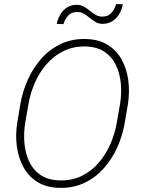

<svg xmlns="http://www.w3.org/2000/svg" viewBox="-20 -912 690 942"><path d="M607.9 -402.8 591.8 -308.1Q581.5 -247.6 556.2 -190.7Q530.8 -133.8 491.2 -88.4Q451.7 -43 397.7 -16.4Q343.8 10.3 276.4 9.8Q210 9.3 165 -18.3Q120.1 -45.9 95 -92Q69.8 -138.2 62.5 -194.6Q55.2 -251 64.5 -308.1L80.1 -402.8Q90.8 -463.4 116.2 -520.3Q141.6 -577.1 181.2 -622.6Q220.7 -668 274.7 -694.6Q328.6 -721.2 395.5 -720.7Q462.4 -720.2 507.3 -692.6Q552.2 -665 577.4 -618.9Q602.5 -572.8 609.6 -516.4Q616.7 -460 607.9 -402.8ZM552.7 -308.1 569.3 -403.8Q577.1 -452.6 572.8 -502.2Q568.4 -551.8 548.6 -592.8Q528.8 -633.8 491.5 -658.7Q454.1 -683.6 395 -684.1Q336.4 -684.1 289.6 -660.4Q242.7 -636.7 208 -596.7Q173.3 -556.6 151.4 -506.6Q129.4 -456.5 120.1 -403.8L103.5 -308.1Q95.7 -259.3 99.9 -209.7Q104 -160.2 123.5 -118.9Q143.1 -77.6 180.7 -52.5Q218.3 -27.3 277.3 -26.9Q336.4 -26.4 383.3 -50Q430.2 -73.7 464.8 -114.3Q499.5 -154.8 521.5 -205.1Q543.5 -255.4 552.7 -308.1ZM549.8 -892.1 582.5 -891.1Q578.1 -865.7 565.4 -843.8Q552.7 -821.8 532.2 -808.6Q511.7 -795.4 483.9 -794.9Q463.9 -794.9 448.7 -804Q433.6 -813 419.9 -824.5Q406.2 -835.9 391.6 -844.7Q377 -853.5 357.9 -853Q330.6 -853 314.7 -835.7Q298.8 -818.4 291.5 -793.9L258.3 -794.4Q263.2 -819.8 275.9 -841.1Q288.6 -862.3 309.1 -875.5Q329.6 -888.7 356.9 -888.2Q376.5 -888.2 391.8 -879.4Q407.2 -870.6 421.1 -859.1Q435.1 -847.7 449.7 -838.9Q464.4 -830.1 483.4 -830.6Q510.7 -830.6 526.9 -849.1Q543 -867.7 549.8 -892.1Z"/></svg>

Font: Roboto ExtraLight
Style: Italic
Weight: 250
Designer: Christian Robertson
Foundry: Google
Version: Version 3.009; 2024